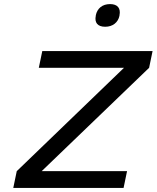

<svg xmlns="http://www.w3.org/2000/svg" viewBox="-20 -920 767 940"><path d="M727 -670H187L170 -588H587L62 -82L45 0H585L602 -82H184L710 -588ZM449 -843C442 -810 457 -789 495 -789C532 -789 558 -810 565 -843V-845C572 -879 556 -900 519 -900C481 -900 456 -879 449 -845Z"/></svg>

Font: LT Wave Text Italic
Style: Regular
Weight: 400
Designer: Daniel Lyons
Version: Version 2.5 (Glyphs App)